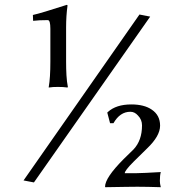

<svg xmlns="http://www.w3.org/2000/svg" viewBox="-20 -698 740 804"><path d="M455.1 -182.1H440.9L429.2 -226.6L431.6 -229Q466.3 -260.7 529.8 -260.7Q584 -260.7 615.7 -238.8Q650.4 -215.3 650.4 -171.9Q650.4 -128.4 595.7 -76.2L539.6 -21Q502.4 16.1 502.4 27.3H548.3Q564 27.3 590.6 25.9Q617.2 24.4 653.3 22.5Q649.4 36.1 649.4 59.6Q649.4 70.8 653.3 85.9Q625 85 600.8 84.5Q576.7 84 555.2 84Q540.5 84 506.6 84.5Q472.7 85 420.9 85.9L419.9 84Q419.9 46.4 497.6 -31.7L539.6 -72.8Q574.7 -110.4 574.7 -172.9Q574.7 -197.3 557.6 -214.4Q543.9 -230 525.9 -230Q482.4 -230 455.1 -182.1ZM564 -637.2 608.9 -628.4 122.1 65.9 78.6 57.6ZM256.8 -439.9Q256.8 -409.2 258.3 -382.6Q259.8 -356 264.2 -334L262.7 -331.5Q252.9 -333 243.2 -333.5Q233.4 -334 222.7 -334Q212.4 -334 202.6 -333.5Q192.9 -333 184.1 -331.5V-334Q190.9 -372.1 190.9 -439.9V-577.6Q190.9 -613.8 180.2 -613.8Q143.1 -613.8 118.7 -610.8L117.7 -635.3Q135.7 -639.2 171.1 -649.9Q206.5 -660.6 259.8 -677.7Q262.7 -677.7 262.7 -674.3Q256.8 -631.8 256.8 -583Z"/></svg>

Font: Kurinto Seri
Style: Regular
Weight: 400
Designer: Kurinto was developed by Clint Goss from a range of fonts that are compatible with the SIL Open Font License Version 1.1
Foundry: Clinton F. Goss
Version: Version 2.196; July 25, 2020